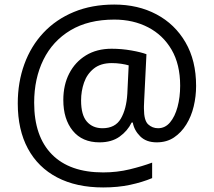

<svg xmlns="http://www.w3.org/2000/svg" viewBox="-20 -734 939 843"><path d="M841 -357Q841 -311 830.5 -267Q820 -223 798 -187.5Q776 -152 744 -130.5Q712 -109 668 -109Q622 -109 595.5 -135.5Q569 -162 563 -196H558Q540 -159 505 -134Q470 -109 417 -109Q341 -109 299.5 -160Q258 -211 258 -295Q258 -361 284 -411.5Q310 -462 357.5 -491Q405 -520 470 -520Q514 -520 556.5 -512.5Q599 -505 623 -496L613 -293Q612 -275 612 -267.5Q612 -260 612 -257Q612 -205 630.5 -188Q649 -171 674 -171Q705 -171 726.5 -196.5Q748 -222 759.5 -264.5Q771 -307 771 -358Q771 -451 733.5 -515.5Q696 -580 630.5 -614Q565 -648 482 -648Q368 -648 289.5 -601Q211 -554 170.5 -471.5Q130 -389 130 -283Q130 -135 208 -56Q286 23 433 23Q494 23 549.5 9.5Q605 -4 648 -20V48Q605 66 551.5 77.5Q498 89 433 89Q315 89 231 45Q147 1 102.5 -81.5Q58 -164 58 -280Q58 -373 87 -452.5Q116 -532 171 -590.5Q226 -649 304.5 -681.5Q383 -714 482 -714Q586 -714 667 -671Q748 -628 794.5 -548Q841 -468 841 -357ZM336 -293Q336 -229 361.5 -200Q387 -171 430 -171Q486 -171 510.5 -213Q535 -255 539 -322L545 -447Q532 -451 512 -454Q492 -457 471 -457Q422 -457 392 -433Q362 -409 349 -371.5Q336 -334 336 -293Z"/></svg>

Font: Noto Sans Wancho
Style: Regular
Weight: 400
Designer: Monotype Design Team
Foundry: Monotype Imaging Inc.
Version: Version 2.001; ttfautohint (v1.8.4.7-5d5b)